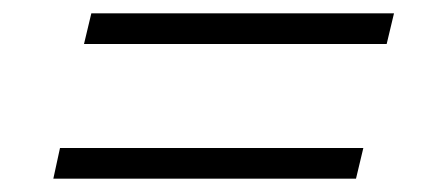

<svg xmlns="http://www.w3.org/2000/svg" viewBox="-20 -452 644 288"><path d="M571 -432 560 -386H106L117 -432ZM525 -230 514 -184H60L70 -230Z"/></svg>

Font: Elaine Sans Light
Style: Italic
Weight: 300
Italic angle: -13°
Designer: Wei Huang
Foundry: Wei Huang
Version: Version 2.001;December 24, 2019;FontCreator 12.0.0.2547 64-b